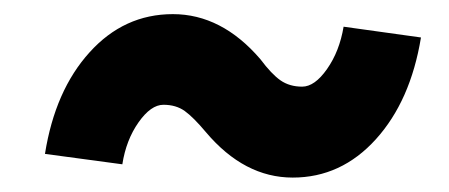

<svg xmlns="http://www.w3.org/2000/svg" viewBox="-20 -428 629 269"><path d="M151.4 -197.8 43 -212.4Q57.1 -301.3 105.5 -354.7Q153.8 -408.2 222.2 -408.2Q290.5 -408.2 344.7 -345.2Q360.4 -324.2 373 -315.4Q385.7 -306.6 403.3 -306.6Q420.9 -306.6 438.2 -331.3Q455.6 -356 461.4 -390.6L569.8 -375.5Q555.2 -286.6 506.6 -232.9Q458 -179.2 390.1 -179.2Q322.3 -179.2 268.6 -242.7Q251 -263.7 238.8 -272.5Q226.6 -281.2 209 -281.2Q191.4 -281.2 174.1 -256.6Q156.7 -231.9 151.4 -197.8Z"/></svg>

Font: Roboto-BlackItalic
Style: Italic
Weight: 900
Italic angle: -12°
Designer: Google
Version: Version 1.100141; 2013